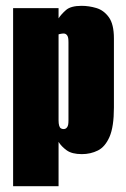

<svg xmlns="http://www.w3.org/2000/svg" viewBox="-20 -523 431 659"><path d="M25 116V-495H181V-460Q190 -474 206.5 -488.5Q223 -503 260 -503Q285 -503 310.5 -495.5Q336 -488 353.5 -464Q371 -440 371 -391V-154Q371 -88 356 -53.5Q341 -19 316 -6.5Q291 6 261 6Q227 6 209 -7Q191 -20 181 -36V116ZM198 -80Q202 -80 205 -81.5Q208 -83 210.5 -86.5Q213 -90 214 -95.5Q215 -101 215 -110V-378Q215 -387 214 -392.5Q213 -398 210.5 -401.5Q208 -405 205 -406.5Q202 -408 198 -408Q195 -408 192 -407.5Q189 -407 186.5 -406.5Q184 -406 182.5 -405.5Q181 -405 181 -405V-110Q181 -99 183 -92Q185 -85 189 -82.5Q193 -80 198 -80Z"/></svg>

Font: Alumni Sans Thin Black
Style: Regular
Weight: 900
Version: Version 1.018